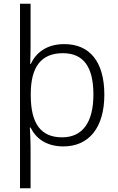

<svg xmlns="http://www.w3.org/2000/svg" viewBox="-20 -780 639 1036"><path d="M543 -269C543 -448 463 -542 327 -542C229 -542 173 -493 146 -435H143C144 -460 145 -505 145 -531V-760H88V236H145V15C145 -16 143 -62 141 -92H145C172 -36 227 10 322 10C458 10 543 -89 543 -269ZM484 -270C484 -119 425 -39 315 -39C199 -39 146 -115 146 -266V-277C147 -416 200 -493 319 -493C430 -493 484 -420 484 -270Z"/></svg>

Font: Noto Sans Gujarati Light
Style: Regular
Weight: 300
Designer: Jelle Bosma - Monotype Design Team, Universal Thirst
Foundry: Monotype Imaging Inc.
Version: Version 2.106